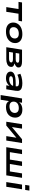

<svg xmlns="http://www.w3.org/2000/svg" viewBox="2557 -3332 955 6109"><g transform="rotate(90 3034.5 -277.5)"><path d="M206 0 267 -389H40L58 -501H660L642 -389H416L356 0Z M983 10Q871 10 802.5 -30Q734 -70 710 -140.5Q686 -211 708 -299Q725 -351 757 -390Q789 -429 834.5 -456Q880 -483 938 -497Q996 -511 1065 -511Q1177 -511 1245.5 -471Q1314 -431 1338 -361.5Q1362 -292 1340 -203Q1323 -152 1291 -112.5Q1259 -73 1214 -45.5Q1169 -18 1111.5 -4Q1054 10 983 10ZM994 -102Q1045 -102 1085 -115Q1125 -128 1154.5 -154Q1184 -180 1197 -220Q1218 -299 1180.5 -348.5Q1143 -398 1053 -398Q1005 -398 964 -386Q923 -374 894 -348Q865 -322 851 -282Q831 -202 868 -152Q905 -102 994 -102Z M1482 0 1561 -501H1932Q2007 -501 2053.5 -485Q2100 -469 2117.5 -436.5Q2135 -404 2122 -353Q2115 -336 2098 -319Q2081 -302 2057 -288Q2033 -274 2003 -263L2005 -258Q2071 -244 2095 -209Q2119 -174 2104 -118Q2086 -61 2020.5 -30.5Q1955 0 1863 0ZM1632 -88H1839Q1890 -88 1922.5 -100.5Q1955 -113 1964 -140Q1974 -177 1946 -194.5Q1918 -212 1857 -212H1652ZM1665 -299H1851Q1909 -299 1937 -311.5Q1965 -324 1974 -349Q1982 -382 1956.5 -397.5Q1931 -413 1872 -413H1684Z M2467 10Q2389 10 2339 -14.5Q2289 -39 2269.5 -79.5Q2250 -120 2262 -171Q2276 -212 2316.5 -240.5Q2357 -269 2437 -284.5Q2517 -300 2647 -300H2749L2737 -217H2631Q2554 -217 2507 -212.5Q2460 -208 2437 -195.5Q2414 -183 2407 -158Q2398 -129 2422 -110.5Q2446 -92 2506 -92Q2556 -92 2600.5 -109Q2645 -126 2676 -156Q2707 -186 2712 -222L2726 -316Q2734 -367 2701 -386.5Q2668 -406 2597 -406Q2541 -406 2479.5 -393.5Q2418 -381 2357 -353L2327 -449Q2374 -470 2423.5 -483.5Q2473 -497 2524 -504Q2575 -511 2623 -511Q2710 -511 2769 -493Q2828 -475 2854.5 -429.5Q2881 -384 2869 -303L2821 0H2695L2711 -107H2713Q2691 -76 2655.5 -49Q2620 -22 2574 -6Q2528 10 2467 10Z M3004 180 3113 -501H3249L3233 -394H3227Q3250 -436 3288 -461.5Q3326 -487 3372.5 -499Q3419 -511 3468 -511Q3569 -511 3630.5 -469.5Q3692 -428 3712.5 -356.5Q3733 -285 3710 -195Q3688 -124 3642 -79Q3596 -34 3530 -12Q3464 10 3382 10Q3304 10 3257 -19.5Q3210 -49 3195 -91L3197 -92L3154 180ZM3363 -102Q3413 -102 3453.5 -115Q3494 -128 3523.5 -154Q3553 -180 3566 -220Q3587 -299 3549 -348.5Q3511 -398 3422 -398Q3374 -398 3333.5 -386.5Q3293 -375 3263.5 -349Q3234 -323 3220 -282Q3200 -202 3237.5 -152Q3275 -102 3363 -102Z M3853 0 3932 -501H4073L4019 -159H3998L4410 -501H4531L4452 0H4311L4365 -343H4387L3974 0Z M4663 0 4743 -501H4884L4821 -114H5057L5120 -501H5261L5198 -114H5435L5497 -501H5638L5559 0Z M5863 -601 5884 -735H6044L6023 -601ZM5773 0 5853 -501H6002L5923 0Z"/></g></svg>

Font: Nunito Sans 7pt Expanded
Style: Bold Italic
Weight: 700
Width: 7
Italic angle: -9°
Designer: Vernon Adams
Foundry: Vernon Adams
Version: Version 3.101;gftools[0.9.27]